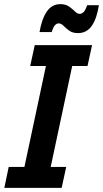

<svg xmlns="http://www.w3.org/2000/svg" viewBox="-20 -908 498 928"><path d="M1 0 22 -101H98L202 -589H126L148 -690H425L403 -589H329L225 -101H300L278 0ZM171 -753Q182 -817 206.5 -852.5Q231 -888 272 -888Q298 -888 314.5 -876Q331 -864 342.5 -852.5Q354 -841 366 -841Q375 -841 384 -849.5Q393 -858 401 -883H458Q448 -818 423.5 -783Q399 -748 357 -748Q331 -748 315 -759.5Q299 -771 287.5 -783Q276 -795 263 -795Q254 -795 245.5 -786Q237 -777 230 -753Z"/></svg>

Font: Radio Canada Condensed SemiBold
Style: Italic
Weight: 600
Width: 3
Italic angle: -12°
Designer: Charles Daoud, Etienne Aubert Bonn, Alexandre Saumier Demers, Jacques Le Bailly
Foundry: Radio-Canada
Version: Version 2.104; ttfautohint (v1.8.4.7-5d5b);gftools[0.9.28.de